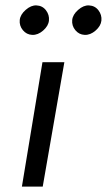

<svg xmlns="http://www.w3.org/2000/svg" viewBox="-20 -690 395 710"><path d="M218 -460 138 0H61L137 -460ZM247 -616Q249 -636 269 -653.5Q289 -671 309 -670Q331 -669 344 -652Q357 -635 355 -614Q353 -594 333.5 -577Q314 -560 293 -561Q272 -562 258.5 -578.5Q245 -595 247 -616ZM53 -616Q55 -636 75 -653.5Q95 -671 115 -670Q137 -669 150 -652Q163 -635 161 -614Q159 -594 139.5 -577Q120 -560 99 -561Q78 -562 64.5 -578.5Q51 -595 53 -616Z"/></svg>

Font: Jost
Style: Italic
Weight: 400
Italic angle: -5°
Version: Version 3.710